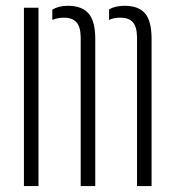

<svg xmlns="http://www.w3.org/2000/svg" viewBox="-20 -626 588 646"><path d="M60.5 0V-600H109.5V0ZM441 0V-501Q440.5 -536 427 -551.2Q413.5 -566.5 384.5 -566.5Q362.5 -566.5 347 -559V-594.5Q357.5 -600.5 370.5 -603.5Q383.5 -606.5 399 -606.5Q446 -606.5 467.8 -581.2Q489.5 -556 490 -498V0ZM251.5 0V-501Q251 -536 237.2 -551.2Q223.5 -566.5 195 -566.5Q184 -566.5 174 -564.5Q164 -562.5 156 -559V-593.5Q166.5 -600 179.2 -603.2Q192 -606.5 208.5 -606.5Q255 -606.5 277.5 -581.2Q300 -556 300.5 -498V0Z"/></svg>

Font: Big Shoulders Stencil Text ExtraLight
Style: Regular
Weight: 250
Version: Version 2.001